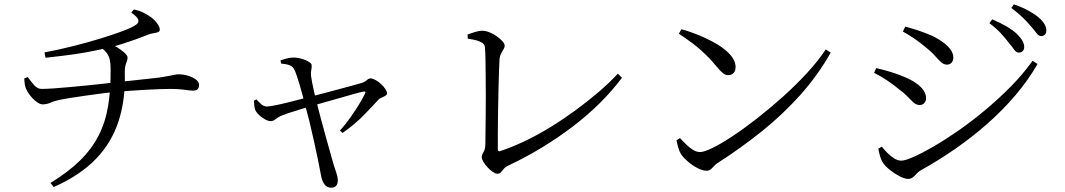

<svg xmlns="http://www.w3.org/2000/svg" viewBox="-20 -819 4960 894"><path d="M215 33Q298 -18 352.5 -71.5Q407 -125 439 -187.5Q471 -250 483.5 -326Q496 -402 495 -497Q495 -522 491.5 -539.5Q488 -557 477.5 -571.5Q467 -586 445 -602L485 -618Q504 -612 525 -599Q546 -586 560 -573Q574 -560 574 -551Q574 -541 570.5 -533Q567 -525 564 -513.5Q561 -502 561 -482Q565 -357 532.5 -256Q500 -155 426 -78.5Q352 -2 230 52ZM178 -333Q166 -333 150 -345Q134 -357 121 -373.5Q108 -390 102 -404Q94 -421 93 -454L109 -460Q126 -437 140.5 -421Q155 -405 174 -405Q195 -405 231.5 -407.5Q268 -410 310 -414Q352 -418 393.5 -422Q435 -426 468.5 -430Q502 -434 521 -436Q557 -440 596 -444Q635 -448 669 -452Q703 -456 722 -458Q754 -463 769.5 -466Q785 -469 793.5 -471Q802 -473 811 -473Q832 -473 853.5 -467Q875 -461 891 -449.5Q907 -438 907 -424Q907 -412 901 -404.5Q895 -397 879 -397Q866 -397 839 -401Q812 -405 775 -405Q756 -405 725 -404Q694 -403 658 -401Q622 -399 588 -396.5Q554 -394 527 -392Q501 -390 462 -385Q423 -380 381 -374Q339 -368 304.5 -362.5Q270 -357 253 -353Q231 -348 214 -340.5Q197 -333 178 -333ZM187 -575Q252 -587 319.5 -604Q387 -621 447.5 -639.5Q508 -658 553 -675Q598 -692 615 -705Q627 -714 624 -726.5Q621 -739 591 -761L604 -775Q634 -768 654 -757Q674 -746 687 -736Q699 -727 711.5 -710.5Q724 -694 724 -681Q724 -672 715 -669Q706 -666 693 -664Q680 -662 668 -657Q638 -645 608.5 -634.5Q579 -624 549 -614.5Q519 -605 486 -597Q458 -591 421 -583Q384 -575 329.5 -567Q275 -559 192 -550Z M1522 55Q1502 55 1490.5 39Q1479 23 1475 -1Q1470 -30 1461 -73Q1452 -116 1441.5 -164Q1431 -212 1420 -256.5Q1409 -301 1400 -333Q1396 -348 1390 -371Q1384 -394 1377 -418Q1370 -442 1363 -463Q1356 -484 1351 -494Q1344 -509 1329 -515Q1314 -521 1289 -523L1286 -538Q1301 -543 1316.5 -547Q1332 -551 1347 -551Q1360 -551 1374.5 -548Q1389 -545 1401.5 -539.5Q1414 -534 1422.5 -528Q1431 -522 1431 -516Q1432 -504 1429.5 -493.5Q1427 -483 1428 -467Q1429 -457 1433 -436.5Q1437 -416 1442.5 -392Q1448 -368 1453 -347Q1463 -308 1474.5 -265Q1486 -222 1497.5 -180.5Q1509 -139 1518.5 -105.5Q1528 -72 1534 -51Q1540 -34 1546.5 -13Q1553 8 1553 19Q1553 55 1522 55ZM1563 -211Q1589 -240 1611.5 -272Q1634 -304 1651.5 -332.5Q1669 -361 1679 -382Q1683 -390 1680.5 -392Q1678 -394 1670 -392Q1655 -389 1626 -381Q1597 -373 1561.5 -362.5Q1526 -352 1491 -342.5Q1456 -333 1429 -325Q1406 -318 1379 -310Q1352 -302 1329.5 -294.5Q1307 -287 1297 -283Q1276 -275 1264.5 -265Q1253 -255 1240 -255Q1229 -255 1214.5 -263Q1200 -271 1187.5 -282.5Q1175 -294 1169 -306Q1166 -313 1164.5 -324.5Q1163 -336 1162 -350L1174 -356Q1184 -346 1195 -335Q1206 -324 1222 -323Q1234 -323 1266 -329.5Q1298 -336 1340.5 -347Q1383 -358 1422 -368Q1447 -374 1482.5 -383.5Q1518 -393 1555.5 -403Q1593 -413 1622.5 -421Q1652 -429 1665 -433Q1678 -437 1687.5 -445.5Q1697 -454 1705 -454Q1715 -454 1728.5 -446.5Q1742 -439 1754 -428Q1766 -417 1774 -405Q1782 -393 1782 -385Q1782 -378 1775 -373.5Q1768 -369 1758 -365Q1748 -361 1742 -355Q1717 -327 1673.5 -282.5Q1630 -238 1575 -200Z M2295 -10Q2287 -10 2274 -19Q2261 -28 2249.5 -40.5Q2238 -53 2230.5 -66Q2223 -79 2223 -87Q2223 -98 2231.5 -111Q2240 -124 2240 -151Q2240 -166 2240.5 -199.5Q2241 -233 2241.5 -277Q2242 -321 2242 -368.5Q2242 -416 2241.5 -461.5Q2241 -507 2240.5 -542.5Q2240 -578 2238 -597Q2238 -606 2232 -613.5Q2226 -621 2209.5 -627.5Q2193 -634 2158 -639L2157 -658Q2175 -665 2193.5 -670.5Q2212 -676 2225 -676Q2240 -676 2258 -669Q2276 -662 2292.5 -650.5Q2309 -639 2319.5 -627Q2330 -615 2330 -606Q2330 -598 2324.5 -589.5Q2319 -581 2313.5 -571Q2308 -561 2306 -545Q2305 -528 2303.5 -489Q2302 -450 2301 -399.5Q2300 -349 2299 -296Q2298 -243 2298 -197.5Q2298 -152 2298 -124Q2298 -113 2308 -115Q2362 -133 2421.5 -161Q2481 -189 2540.5 -225.5Q2600 -262 2657 -303.5Q2714 -345 2765.5 -389Q2817 -433 2857 -476L2876 -457Q2784 -334 2646.5 -229.5Q2509 -125 2349 -49Q2333 -42 2325.5 -32.5Q2318 -23 2312 -16.5Q2306 -10 2295 -10Z M3270 -24Q3251 -24 3226.5 -37Q3202 -50 3181.5 -68Q3161 -86 3151 -101Q3143 -114 3137.5 -134Q3132 -154 3130 -166L3146 -176Q3161 -160 3176.5 -145Q3192 -130 3208 -120.5Q3224 -111 3240 -111Q3259 -111 3299.5 -131Q3340 -151 3394 -187Q3448 -223 3508 -270Q3568 -317 3627.5 -370.5Q3687 -424 3738.5 -480Q3790 -536 3825 -589L3848 -574Q3788 -468 3707 -377.5Q3626 -287 3529 -209Q3432 -131 3323 -61Q3313 -55 3305 -46Q3297 -37 3289 -30.5Q3281 -24 3270 -24ZM3370 -469Q3358 -469 3346.5 -478Q3335 -487 3315 -511Q3297 -533 3279.5 -551Q3262 -569 3243 -586Q3224 -603 3199 -621.5Q3174 -640 3141 -662L3153 -683Q3196 -671 3240 -652.5Q3284 -634 3321.5 -611.5Q3359 -589 3382 -562Q3405 -535 3405 -506Q3405 -489 3395.5 -479Q3386 -469 3370 -469Z M4724 -574Q4712 -574 4702.5 -587.5Q4693 -601 4678 -619Q4662 -640 4640.5 -663.5Q4619 -687 4587 -711L4600 -729Q4638 -713 4667.5 -695.5Q4697 -678 4715 -661Q4733 -643 4741 -628.5Q4749 -614 4749 -600Q4749 -588 4742 -581Q4735 -574 4724 -574ZM4208 14Q4193 14 4169.5 2Q4146 -10 4124.5 -27Q4103 -44 4092 -60Q4083 -73 4077 -94.5Q4071 -116 4070 -127L4086 -136Q4099 -120 4114 -105Q4129 -90 4145 -80.5Q4161 -71 4177 -71Q4194 -71 4233 -88Q4272 -105 4325.5 -136Q4379 -167 4440.5 -209.5Q4502 -252 4565 -304.5Q4628 -357 4685.5 -415Q4743 -473 4788 -536L4811 -521Q4768 -446 4708.5 -376Q4649 -306 4577.5 -243Q4506 -180 4426.5 -125Q4347 -70 4264 -24Q4255 -18 4247 -9Q4239 0 4230 7Q4221 14 4208 14ZM4263 -330Q4247 -330 4234.5 -341Q4222 -352 4206 -369Q4190 -386 4164 -405Q4136 -428 4108.5 -446Q4081 -464 4050 -480L4060 -502Q4098 -493 4129 -483.5Q4160 -474 4193 -460Q4224 -447 4246 -431.5Q4268 -416 4280 -398.5Q4292 -381 4292 -361Q4292 -353 4288.5 -346Q4285 -339 4278.5 -334.5Q4272 -330 4263 -330ZM4389 -518Q4375 -518 4362 -529.5Q4349 -541 4332.5 -560Q4316 -579 4289 -600Q4263 -622 4234 -641.5Q4205 -661 4184 -672L4195 -695Q4223 -688 4256 -677Q4289 -666 4321 -652Q4355 -635 4376.5 -618Q4398 -601 4408.5 -584.5Q4419 -568 4419 -550Q4419 -537 4411 -527.5Q4403 -518 4389 -518ZM4828 -651Q4816 -651 4806 -665Q4796 -679 4779 -698Q4763 -717 4742.5 -737Q4722 -757 4689 -782L4701 -799Q4740 -785 4768.5 -769.5Q4797 -754 4816 -738Q4852 -707 4852 -677Q4852 -665 4845.5 -658Q4839 -651 4828 -651Z"/></svg>

Font: Noto Serif TC
Style: Regular
Weight: 400
Designer: Ryoko NISHIZUKA  (kana & ideographs); Frank Grießhammer (Latin, Greek & Cyrillic); Wenlong ZHANG  (bopomofo); Sandoll Co
Foundry: Adobe
Version: Version 2.003-H1;hotconv 1.1.1;makeotfexe 2.6.0